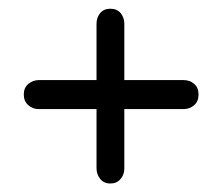

<svg xmlns="http://www.w3.org/2000/svg" viewBox="-20 -558 512 440"><path d="M34.5 -341.5Q34.5 -357 45 -365.8Q55.5 -374.5 69.5 -374.5H400.5Q415 -374.5 425 -365.8Q435 -357 435 -341.5Q435 -325.5 424.8 -316.8Q414.5 -308 400.5 -308H68.5Q55 -308 44.8 -317Q34.5 -326 34.5 -341.5ZM232.8 -137.5Q218 -137.5 209.6 -148Q201.2 -158.5 201.2 -172.5V-503.5Q201.2 -518 209.6 -528Q218 -538 232.8 -538Q248.2 -538 256.6 -527.8Q264.9 -517.5 264.9 -503.5V-171.5Q264.9 -158 256.3 -147.8Q247.7 -137.5 232.8 -137.5Z"/></svg>

Font: Fraunces 144pt S100
Style: Regular
Weight: 400
Version: Version 1.000; ttfautohint (v1.8.3)